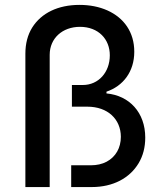

<svg xmlns="http://www.w3.org/2000/svg" viewBox="-20 -757 661 777"><path d="M181.1 0V-535.2C181.1 -602.3 233 -648.4 303.6 -648.4C378.6 -648.4 424.7 -598 424.4 -533C424.4 -465.2 379.3 -413 315 -413H271V-325.3H333.5C416.2 -325.3 468.8 -274.5 469.1 -203.5C469.1 -158.4 448.2 -122.2 411.6 -102.6C393.5 -93 371.8 -88.1 347.3 -88.1H268.1V0H351.2C437.9 0 504.6 -36.2 540.8 -96.2C558.9 -126.4 567.8 -160.9 567.8 -200.3C567.8 -301.5 503.6 -370.4 410.9 -378.9V-386C478 -408.7 523.4 -466.6 523.4 -547.6C523.4 -627.1 481.5 -684.7 414.8 -714.8C381 -729.8 343.4 -737.2 301.5 -737.2C215.2 -737.2 147.4 -704.5 110.4 -645.6C92 -616.1 82.7 -580.6 82.7 -539.8V0Z"/></svg>

Font: Inter 465
Style: Regular
Weight: 400
Designer: Rasmus Andersson
Foundry: rsms
Version: Version 3.019;Glyphs 3.1.2 (3151)